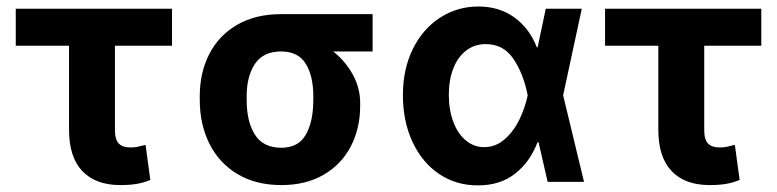

<svg xmlns="http://www.w3.org/2000/svg" viewBox="-20 -557 2379 588"><path d="M506.8 -417H332V-159.2Q332 -129.4 343.8 -117.4Q355.5 -105.5 377.9 -105.5Q392.1 -105.5 398.7 -106.9Q405.3 -108.4 425.8 -113.3L440.4 -5.9Q418.9 2.9 397.9 6.3Q377 9.8 348.6 9.8Q272.9 9.8 232.2 -33Q191.4 -75.7 191.4 -160.2V-417H28.3V-530.3H506.8Z M840.8 -513.7H1121.1V-399.4H1000.5Q1037.6 -370.1 1060.3 -328.9Q1083 -287.6 1083 -242.2V-232.4Q1083 -164.1 1054.4 -108.9Q1025.9 -53.7 971.4 -22Q917 9.8 841.8 9.8Q763.7 9.8 707.3 -23.9Q650.9 -57.6 621.3 -116.9Q591.8 -176.3 591.8 -251V-262.7Q591.8 -335 621.1 -391.8Q650.4 -448.7 706.5 -481.2Q762.7 -513.7 840.8 -513.7ZM841.8 -104.5Q893.6 -104.5 916.5 -144.5Q939.5 -184.6 939.5 -251V-262.7Q939.5 -324.2 916.3 -361.8Q893.1 -399.4 840.8 -399.4Q786.1 -399.4 760.7 -361.3Q735.4 -323.2 735.4 -262.7V-251Q735.4 -184.6 760.7 -144.5Q786.1 -104.5 841.8 -104.5Z M1213.9 -265.6Q1213.9 -344.7 1244.1 -406.5Q1274.4 -468.3 1327.4 -502.7Q1380.4 -537.1 1445.3 -537.1Q1508.8 -537.1 1555.2 -503.7Q1601.6 -470.2 1624 -412.1H1626.5L1651.4 -530.3H1761.7L1704.6 -265.1L1768.6 0H1657.2L1629.4 -121.1H1626Q1603 -60.5 1556.9 -24.7Q1510.7 11.2 1442.4 10.7Q1376.5 10.7 1324.5 -24.4Q1272.5 -59.6 1243.2 -122.6Q1213.9 -185.5 1213.9 -265.6ZM1462.9 -106.4Q1498 -106.4 1525.6 -130.6Q1553.2 -154.8 1570.6 -190.7Q1587.9 -226.6 1595.7 -263.7L1596.2 -265.1L1595.7 -266.6Q1583 -331.1 1552.5 -376.5Q1522 -421.9 1467.8 -421.9Q1433.1 -421.9 1407.5 -402.1Q1381.8 -382.3 1368.2 -347.2Q1354.5 -312 1354.5 -266.6Q1354.5 -220.7 1368.2 -184.1Q1381.8 -147.5 1406.5 -127Q1431.2 -106.4 1462.9 -106.4Z M2311.5 -417H2136.7V-159.2Q2136.7 -129.4 2148.4 -117.4Q2160.2 -105.5 2182.6 -105.5Q2196.8 -105.5 2203.4 -106.9Q2210 -108.4 2230.5 -113.3L2245.1 -5.9Q2223.6 2.9 2202.6 6.3Q2181.6 9.8 2153.3 9.8Q2077.6 9.8 2036.9 -33Q1996.1 -75.7 1996.1 -160.2V-417H1833V-530.3H2311.5Z"/></svg>

Font: WEMIX Pretendard
Style: Bold
Weight: 700
Designer: Base glyphs from Inter by Rasmus Andersson; Hangeul glyphs from Noto Sans CJK(Source Han Sans) by Jang Soo-young and Kan
Foundry: Kil Hyung-jin
Version: Version 1.000